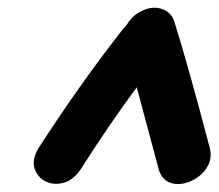

<svg xmlns="http://www.w3.org/2000/svg" viewBox="-20 -748 567 497"><path d="M391 -309Q398 -286 415 -277.5Q432 -269 452.5 -272.5Q473 -276 491.5 -289Q510 -302 519.5 -321.5Q529 -341 523 -365Q466 -582 431 -693Q423 -717 398.5 -725Q374 -733 348 -720Q323 -709 309 -685Q304 -680 300 -675Q185 -528 80 -365Q62 -335 69.5 -312Q77 -289 98 -278.5Q119 -268 145 -275Q171 -282 191 -313Q260 -422 334 -522L391 -309Z"/></svg>

Font: Balsamiq Sans
Style: Bold Italic
Weight: 700
Italic angle: -12°
Designer: Michael Angeles
Foundry: Balsamiq SRL
Version: Version 1.020; ttfautohint (v1.8.4.7-5d5b);gftools[0.9.26]